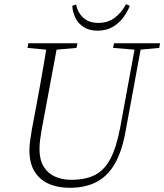

<svg xmlns="http://www.w3.org/2000/svg" viewBox="-20 -880 782 914"><path d="M217 -642 111 -652 115 -674H349L344 -652L233 -642ZM312 14Q254 14 211 -5.5Q168 -25 144 -64.5Q120 -104 120 -165Q120 -186 123.5 -209.5Q127 -233 131 -260L148 -350Q160 -413 169.5 -467Q179 -521 188 -571.5Q197 -622 205 -674H255L178 -261Q174 -237 171 -215Q168 -193 168 -170Q168 -120 187.5 -87.5Q207 -55 241.5 -39.5Q276 -24 319 -24Q386 -24 431 -46.5Q476 -69 505 -123Q534 -177 552 -272L626 -674H655L577 -251Q560 -158 526 -99.5Q492 -41 439 -13.5Q386 14 312 14ZM628 -643 518 -652 523 -674H742L738 -652L641 -643ZM444 -734Q405 -734 378.5 -751Q352 -768 339 -795Q326 -822 324 -852L342 -859Q350 -820 376.5 -795.5Q403 -771 449 -771Q493 -771 526 -795.5Q559 -820 580 -860L598 -852Q586 -822 565.5 -795Q545 -768 515 -751Q485 -734 444 -734Z"/></svg>

Font: Source Serif 4 36pt Light
Style: Italic
Weight: 300
Italic angle: -12°
Designer: Frank Grießhammer
Foundry: Adobe Systems Incorporated
Version: Version 4.004;hotconv 1.0.116;makeotfexe 2.5.65601